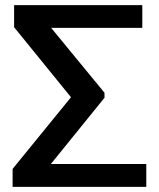

<svg xmlns="http://www.w3.org/2000/svg" viewBox="-20 -731 621 751"><path d="M29.3 0H552.2V-89.4H158.2L162.6 -69.3L388.7 -348.6V-368.2L168 -636.7L163.6 -622.1H536.6V-710.9H35.2V-624.5L267.6 -338.4V-362.8L29.3 -70.3Z"/></svg>

Font: Roboto Flex
Style: wght 500 wdth 100 opsz 14.0 GRAD 0.00 slnt 0.00 XTRA 468 XOPQ 96 YOPQ 79 YTLC 514 YTUC 712 YTAS 750 YTDE -203.00 YTFI 738
Weight: 500
Designer: Berlow after Robertson
Foundry: Google
Version: Version 3.100